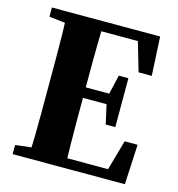

<svg xmlns="http://www.w3.org/2000/svg" viewBox="-100 -744 770 831"><g transform="rotate(15 285.0 -328.5)"><path d="M31 0V-41L160 -56H197V0ZM101 0Q103 -46 104 -98Q105 -150 105 -204Q105 -258 105 -310V-350Q105 -401 105 -454.5Q105 -508 104 -559.5Q103 -611 101 -657H265Q264 -612 263 -560Q262 -508 262 -455Q262 -402 262 -350V-313Q262 -260 262 -205.5Q262 -151 263 -99Q264 -47 265 0ZM184 0V-44H475L440 -20L485 -179H543L534 0ZM184 -314V-361H389V-314ZM387 -228 364 -331V-348L387 -447H430V-228ZM31 -616V-657H197V-601H160ZM466 -483 421 -637 456 -613H177V-657H516L525 -483Z"/></g></svg>

Font: Source Serif 4 36pt
Style: Bold
Weight: 700
Designer: Frank Grießhammer
Foundry: Adobe Systems Incorporated
Version: Version 4.004;hotconv 1.0.116;makeotfexe 2.5.65601